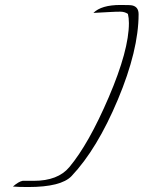

<svg xmlns="http://www.w3.org/2000/svg" viewBox="-20 -736 596 773"><path d="M538 -679Q538 -534 454.5 -335Q371 -136 268 -27Q226 17 93 17Q54 17 32 15Q55 -5 71 -8H116Q213 -8 259 -63Q337 -156 418 -345Q499 -534 499 -643Q499 -664 495 -680Q482 -689 464 -689Q446 -689 420.5 -687.5Q395 -686 383.5 -685.5Q372 -685 365.5 -684.5Q359 -684 356 -684Q388 -716 465 -716Q507 -716 513 -714Q538 -708 538 -679Z"/></svg>

Font: Ruthie
Style: Regular
Weight: 400
Designer: Robert E. Leuschke
Foundry: Robert E. Leuschke
Version: Version 1.003